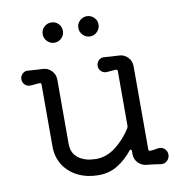

<svg xmlns="http://www.w3.org/2000/svg" viewBox="-81 -786 839 880"><g transform="rotate(-10 338.5 -346.5)"><path d="M214 -616Q195 -616 181 -630Q167 -644 167 -663Q167 -683 181 -696.5Q195 -710 214 -710Q234 -710 247.5 -696.5Q261 -683 261 -663Q261 -644 247.5 -630Q234 -616 214 -616ZM380 -616Q361 -616 347 -630Q333 -644 333 -663Q333 -683 347 -696.5Q361 -710 380 -710Q399 -710 413 -696.5Q427 -683 427 -663Q427 -644 413 -630Q399 -616 380 -616ZM598 -57Q615 -59 627 -48Q639 -37 639 -20Q639 -4 627 7.5Q615 19 598 17Q584 15 568 12.5Q552 10 537 9Q512 8 494.5 -9Q477 -26 477 -51V-65Q477 -71 473.5 -72.5Q470 -74 466 -69Q436 -31 397 -7Q358 17 308 17Q255 17 213 -3.5Q171 -24 146.5 -61.5Q122 -99 122 -150V-437Q122 -445 115 -445Q103 -445 91.5 -443.5Q80 -442 69 -442Q55 -442 45 -452Q35 -462 35 -477Q35 -492 46 -502.5Q57 -513 72 -511Q95 -509 108.5 -508.5Q122 -508 137 -507Q162 -507 179.5 -489.5Q197 -472 197 -447V-150Q197 -117 211 -98.5Q225 -80 245 -71Q265 -62 283 -60Q301 -58 308 -58Q358 -58 400.5 -90.5Q443 -123 474 -172Q477 -178 477 -183V-437Q477 -445 470 -445Q459 -445 446.5 -443.5Q434 -442 424 -442Q410 -442 400 -452Q390 -462 390 -477Q390 -492 401 -502.5Q412 -513 427 -511Q450 -509 463.5 -508.5Q477 -508 492 -507Q517 -507 534.5 -489.5Q552 -472 552 -447V-60Q552 -52 560 -52Q570 -52 579 -54Q588 -56 598 -57Z"/></g></svg>

Font: Kiwi Maru
Style: Regular
Weight: 400
Designer: Hiroki-Chan
Version: Version 1.100